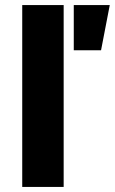

<svg xmlns="http://www.w3.org/2000/svg" viewBox="-20 -740 454 760"><path d="M68 0V-720H232V0ZM272 -541V-720H414.5L380 -541Z"/></svg>

Font: Geologica
Style: Bold
Weight: 700
Designer: Sindre Bremnes, Frode Helland
Foundry: Monokrom Skriftforlag AS
Version: Version 1.010; ttfautohint (v1.8.4.7-5d5b);gftools[0.9.28]